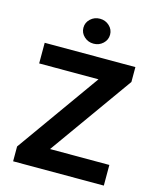

<svg xmlns="http://www.w3.org/2000/svg" viewBox="-136 -1045 939 1139"><g transform="rotate(15 333.5 -475.0)"><path d="M55.3 0V-91L418.6 -600.8H54.3V-727.5H611.3V-636.1L248 -126.8H612.3V0ZM334.8 -797.3Q301 -797.3 277 -819.7Q252.9 -842.1 252.9 -873.8Q252.9 -905.8 277 -928.1Q301 -950.4 334.8 -950.4Q368.6 -950.4 392.6 -928.1Q416.6 -905.8 416.6 -874Q416.6 -842.2 392.6 -819.7Q368.6 -797.3 334.8 -797.3Z"/></g></svg>

Font: GitLab Sans
Style: Regular
Weight: 400
Designer: Rasmus Andersson
Foundry: Modifications by GitLab B.V., manufactured by rsms
Version: Version 4.000;git-c8fb6b7